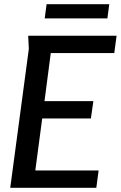

<svg xmlns="http://www.w3.org/2000/svg" viewBox="-20 -899 578 919"><path d="M115 -728H538L527 -645H223L193 -415H427L415 -332H182L149 -83H452L441 0H29L118 -665ZM203 -879H503L494 -811H194Z"/></svg>

Font: Rosario SemiBold
Style: Italic
Weight: 600
Italic angle: -8.05°
Designer: Hector Gatti
Foundry: Omnibus Type
Version: Version 1.101; ttfautohint (v1.8.1.43-b0c9)